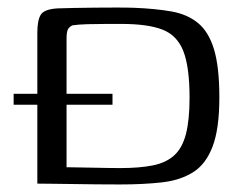

<svg xmlns="http://www.w3.org/2000/svg" viewBox="-20 -482 641 504"><path d="M555.8 -226.3Q555.8 -143.7 538 -97.2Q520.3 -50.7 486.6 -29.7Q452.8 -8.6 404.5 -3.2Q356.1 2.2 294.6 2.2Q266.3 2.2 234.8 1.9Q203.2 1.5 172.7 1.1Q142.3 0.7 117.6 0.4Q93 0 78 0V-396.5Q78 -428.3 86.8 -443Q95.5 -457.8 131 -460Q147 -460.7 173 -461.1Q199.1 -461.5 228.8 -461.9Q258.5 -462.2 286.4 -462.2Q314.3 -462.2 333.2 -461.5Q388 -459.3 429.7 -452Q471.4 -444.7 499.5 -421.8Q527.7 -398.9 541.8 -352.5Q555.8 -306.2 555.8 -226.3ZM154.7 -43Q162 -43 180.3 -42.6Q198.5 -42.3 220.5 -41.9Q242.5 -41.5 263.2 -41.1Q283.8 -40.8 295.3 -40.8Q346 -40.8 381 -47.8Q415.9 -54.7 437.3 -74.2Q458.7 -93.6 468.1 -130.3Q477.6 -167.1 477.6 -225.5Q477.6 -306 461.3 -347.7Q445 -389.4 406.4 -404.3Q367.8 -419.2 298.9 -419.2Q285.5 -419.2 259.8 -419.2Q234.2 -419.2 209.1 -418.5Q184 -417.7 170.3 -415.5Q162.8 -412.2 158.8 -405.8Q154.7 -399.5 154.7 -380.3ZM15.8 -235.7H275.3V-207.1H15.8Z"/></svg>

Font: Genos Thin
Style: Regular
Weight: 100
Designer: Robert E. Leuschke
Foundry: Robert E. Leuschke
Version: Version 1.010